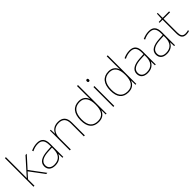

<svg xmlns="http://www.w3.org/2000/svg" viewBox="322 -2272 3608 3608"><g transform="rotate(-45 2126.0 -468.0)"><path d="M116 -478V-853H90V-93H116V-265L216 -376L428 -93H459L234 -394L439 -621H405L172 -361C150 -337 137 -322 115 -297C116 -360 116 -414 116 -478Z M718 -630C659 -630 604 -615 551 -591L560 -565C617 -594 665 -605 718 -605C811 -605 856 -556 856 -436V-393L753 -387C596 -378 502 -327 502 -222C502 -138 556 -83 662 -83C770 -83 826 -135 854 -196H856L860 -93H882V-443C882 -573 827 -630 718 -630ZM755 -363 856 -368V-313C854 -192 795 -108 662 -108C577 -108 530 -151 530 -222C530 -315 619 -356 755 -363Z M1274 -631C1162 -631 1105 -571 1082 -510H1080L1076 -621H1055V-93H1081V-395C1081 -539 1159 -606 1274 -606C1371 -606 1428 -555 1428 -438V-93H1454V-439C1454 -570 1388 -631 1274 -631Z M1821 -83C1926 -83 1982 -139 2006 -206H2008L2010 -93H2032V-853H2006V-636C2006 -594 2006 -552 2008 -507H2006C1984 -577 1925 -631 1829 -631C1679 -631 1597 -530 1597 -347C1597 -176 1669 -83 1821 -83ZM1821 -108C1687 -108 1624 -187 1624 -347C1624 -520 1697 -606 1829 -606C1948 -606 2006 -519 2006 -359V-356C2006 -200 1954 -108 1821 -108Z M2224 -814C2204 -814 2199 -799 2199 -783C2199 -766 2204 -752 2224 -752C2248 -752 2251 -766 2251 -783C2251 -799 2248 -814 2224 -814ZM2237 -621H2211V-93H2237Z M2611 -83C2716 -83 2772 -139 2796 -206H2798L2800 -93H2822V-853H2796V-636C2796 -594 2796 -552 2798 -507H2796C2774 -577 2715 -631 2619 -631C2469 -631 2387 -530 2387 -347C2387 -176 2459 -83 2611 -83ZM2611 -108C2477 -108 2414 -187 2414 -347C2414 -520 2487 -606 2619 -606C2738 -606 2796 -519 2796 -359V-356C2796 -200 2744 -108 2611 -108Z M3175 -630C3116 -630 3061 -615 3008 -591L3017 -565C3074 -594 3122 -605 3175 -605C3268 -605 3313 -556 3313 -436V-393L3210 -387C3053 -378 2959 -327 2959 -222C2959 -138 3013 -83 3119 -83C3227 -83 3283 -135 3311 -196H3313L3317 -93H3339V-443C3339 -573 3284 -630 3175 -630ZM3212 -363 3313 -368V-313C3311 -192 3252 -108 3119 -108C3034 -108 2987 -151 2987 -222C2987 -315 3076 -356 3212 -363Z M3686 -630C3627 -630 3572 -615 3519 -591L3528 -565C3585 -594 3633 -605 3686 -605C3779 -605 3824 -556 3824 -436V-393L3721 -387C3564 -378 3470 -327 3470 -222C3470 -138 3524 -83 3630 -83C3738 -83 3794 -135 3822 -196H3824L3828 -93H3850V-443C3850 -573 3795 -630 3686 -630ZM3723 -363 3824 -368V-313C3822 -192 3763 -108 3630 -108C3545 -108 3498 -151 3498 -222C3498 -315 3587 -356 3723 -363Z M4145 -108C4071 -108 4050 -154 4050 -236V-596H4222V-621H4050V-752H4029L4023 -621L3943 -618V-596H4024V-233C4024 -140 4052 -83 4145 -83C4180 -83 4202 -89 4224 -96V-121C4202 -113 4178 -108 4145 -108Z"/></g></svg>

Font: Noto Sans Kannada UI Thin
Style: Regular
Weight: 100
Designer: Jelle Bosma - Monotype Design Team
Foundry: Monotype Imaging Inc.
Version: Version 2.005